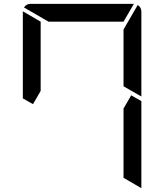

<svg xmlns="http://www.w3.org/2000/svg" viewBox="-20 -1020 856 1001"><path d="M664 -523 717 -493V-41Q717 -41 717 -39L624 -93V-95V-103V-113V-218V-454ZM698 -994Q717 -982 717 -959V-517L624 -570V-607V-782V-866ZM233 -907 105 -981Q117 -1000 140 -1000H676Q676 -1000 678 -1000L624 -907H621H590H454H362ZM99 -959Q99 -959 99 -961L192 -907V-905V-895V-887V-782V-578V-546L152 -477L99 -507Z"/></svg>

Font: DSEG14 Modern
Style: Regular
Weight: 400
Designer: Keshikan(Twitter:@keshinomi_88pro)
Version: Version 0.46